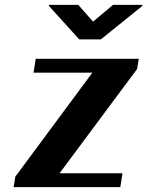

<svg xmlns="http://www.w3.org/2000/svg" viewBox="-20 -770 606 790"><path d="M36 0H475L484 -57H225L544 -486L551 -528H127L118 -471H360L43 -43ZM181 -746 306 -608H395L565 -745L566 -750H445L363 -681L302 -750H182Z"/></svg>

Font: Aerodynamic
Style: Obl
Weight: 500
Designer: Google
Version: Version 2.000980; 2014